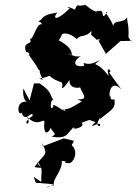

<svg xmlns="http://www.w3.org/2000/svg" viewBox="-20 -584 619 870"><path d="M273 -90C289 -60 212 -127 222 -103C204 -68 208 -146 223 -128C203 -160 215 -168 160 -206H134L114 -129L86 -183C82 -154 89 -126 103 -123C47 -130 62 -52 78 -74C93 -22 129 -90 128 -59C63 -17 134 -8 100 -57C151 -4 172 -48 181 -34C175 29 198 36 222 -32C186 15 256 16 214 35C292 49 282 15 319 -11C294 10 371 -6 350 -28C400 -45 373 -42 413 -31C364 14 444 -45 433 -13C402 -10 445 -70 432 -44C496 -94 502 -93 499 -134C466 -124 491 -170 479 -145C471 -147 478 -231 530 -179C468 -261 464 -276 469 -258C498 -248 458 -302 472 -240C411 -321 393 -273 433 -313C365 -271 352 -319 362 -286C315 -275 302 -308 356 -335C323 -311 269 -358 306 -335C305 -366 276 -388 219 -415C238 -398 238 -377 262 -430C262 -430 287 -443 328 -407C345 -430 368 -411 394 -444C395 -414 383 -439 419 -403C441 -415 428 -392 425 -402L460 -340L526 -398L579 -399C573 -394 576 -395 562 -415C565 -475 556 -478 556 -505C532 -474 500 -498 493 -467C479 -508 447 -529 468 -531C430 -478 461 -549 424 -533C417 -553 440 -502 365 -563C365 -566 376 -560 339 -558C324 -574 303 -502 336 -525C319 -549 264 -560 296 -546C237 -488 214 -495 241 -529C236 -521 190 -529 166 -495C140 -477 166 -494 170 -473C147 -486 129 -396 115 -409C133 -377 79 -401 98 -349C141 -338 70 -323 151 -340C84 -342 122 -331 154 -270C173 -251 145 -282 174 -223C145 -231 153 -221 206 -241C187 -265 204 -224 264 -210C270 -246 243 -248 263 -200C257 -178 264 -176 295 -222C291 -163 380 -196 342 -191C351 -161 387 -131 331 -134C386 -104 361 -144 357 -128C288 -88 305 -93 241 -84ZM133 218 142 244 223 251C177 277 184 262 224 255C217 227 264 189 260 145C309 150 241 156 298 155C322 140 332 98 305 74L315 54L269 43L174 79L172 64C197 126 188 102 136 173C196 183 148 170 150 148C179 190 165 182 167 240Z"/></svg>

Font: Asimov Aggro
Style: It
Weight: 500
Designer: Google
Version: Version 2.000980; 2014